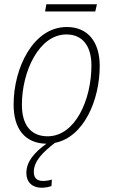

<svg xmlns="http://www.w3.org/2000/svg" viewBox="-20 -666 533 903"><path d="M192 -612H428L436 -646H198ZM176 217C194 217 210 213 222 209L224 179C212 182 198 185 182 185C154 185 139 171 139 143C139 89 186 47 238 6C375 -21 449 -196 449 -356C449 -468 394 -539 294 -539C136 -539 44 -346 44 -174C44 -60 97 8 198 10C142 51 104 93 104 148C104 191 132 217 176 217ZM204 -25C124 -25 83 -80 83 -173C83 -331 164 -504 292 -504C372 -504 410 -445 410 -358C410 -197 334 -25 204 -25Z"/></svg>

Font: Noto Sans SemiCondensed ExtraLight
Style: Italic
Weight: 200
Width: 4
Italic angle: -12°
Designer: Monotype Design Team
Foundry: Monotype Imaging Inc.
Version: Version 2.013